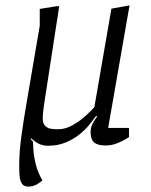

<svg xmlns="http://www.w3.org/2000/svg" viewBox="-20 -534 560 710"><path d="M84 156Q68 156 61 145Q54 134 52.5 117Q51 100 51 83Q51 28 59 -30Q67 -88 77 -146L127 -439V-501L189 -511H199L143 -148Q142 -142 141 -133Q140 -124 139 -115Q138 -106 138 -97Q138 -77 147.5 -68Q157 -59 170.5 -57.5Q184 -56 194 -56Q222 -56 248.5 -71Q275 -86 296.5 -105.5Q318 -125 329 -138L392 -502L459 -514L380 -61H457V-27Q460 -29 447.5 -21Q435 -13 414 -4.5Q393 4 370 4Q341 4 328 -7.5Q315 -19 315 -45Q315 -60 321 -73.5Q327 -87 339 -103L336 -106Q328 -95 313.5 -76.5Q299 -58 277 -39.5Q255 -21 225 -8Q195 5 157 5Q138 5 122.5 -3Q107 -11 95 -23L94 -19L102 -10Q102 -3 103.5 20.5Q105 44 112.5 74.5Q120 105 137 133Q133 137 118.5 146.5Q104 156 84 156Z"/></svg>

Font: Faustina Light
Style: Italic
Weight: 300
Italic angle: -8°
Designer: Alfonso Garcia
Foundry: http://www.omnibus-type.com
Version: Version 1.200